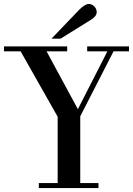

<svg xmlns="http://www.w3.org/2000/svg" viewBox="-39 -949 671 969"><path d="M252 -25V-360L65 -690H-19V-715H300V-690H196L354 -398L503 -690H401V-715H612V-690H534L366 -362V-25H458V0H157V-25ZM267 -754H221L360 -899Q390 -929 409 -929Q424 -929 436.5 -917Q449 -905 449 -888Q449 -868 423 -851Z"/></svg>

Font: Justus
Style: Roman
Weight: 500
Version: Version 001.001